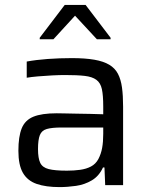

<svg xmlns="http://www.w3.org/2000/svg" viewBox="-20 -755 609 783"><path d="M223 8Q167 8 129.5 -5Q92 -18 73.5 -50Q55 -82 55 -140Q55 -198 68.5 -231.5Q82 -265 116 -279Q150 -293 211 -293Q221 -293 242.5 -292.5Q264 -292 292 -291.5Q320 -291 348.5 -290.5Q377 -290 401 -289V-321Q401 -366 395.5 -391.5Q390 -417 373 -429.5Q356 -442 325.5 -445.5Q295 -449 245 -449Q223 -449 193 -447.5Q163 -446 134.5 -443.5Q106 -441 89 -438V-504Q127 -511 174.5 -514.5Q222 -518 273 -518Q327 -518 364.5 -511.5Q402 -505 425.5 -491Q449 -477 461 -454Q473 -431 477.5 -398Q482 -365 482 -321V0H409L406 -72H400Q384 -37 354.5 -19.5Q325 -2 290 3Q255 8 223 8ZM253 -59Q282 -59 307 -62.5Q332 -66 351 -76Q370 -86 381 -106Q392 -127 396.5 -151.5Q401 -176 401 -209V-235H231Q192 -235 171 -229Q150 -223 142.5 -204Q135 -185 135 -147Q135 -110 144 -91Q153 -72 178.5 -65.5Q204 -59 253 -59ZM142 -595V-601L244 -735H329L431 -601V-595H375L286 -691L198 -595Z"/></svg>

Font: Saira Thin
Style: Regular
Weight: 400
Version: Version 1.101